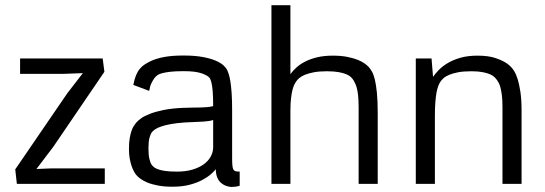

<svg xmlns="http://www.w3.org/2000/svg" viewBox="-20 -724 2146 756"><path d="M59.1 -493.7H384.3L391.1 -441.4L189.5 -145.5L123.5 -58.6L182.6 -61H392.6V0H46.4L40 -57.1L245.1 -356.9L306.2 -436L227.1 -433.1H59.1Z M567.4 -366.2 504.9 -389.6Q509.3 -412.1 515.6 -427.5Q522 -442.9 530.8 -453.4Q539.6 -463.9 550.8 -470.9Q562 -478 575.7 -484.4Q595.7 -493.7 626.2 -499.5Q656.7 -505.4 702.6 -505.4Q747.6 -505.4 778.6 -499.5Q809.6 -493.7 829.3 -485.1Q849.1 -476.6 859.4 -467Q869.6 -457.5 873.5 -450.2Q877 -443.4 880.6 -432.4Q884.3 -421.4 887.2 -403.1Q890.1 -384.8 892.1 -356.9Q894 -329.1 894 -288.6V-103Q894 -84 895 -73Q896 -62 898.9 -56.6Q901.9 -51.3 907.7 -49.8Q913.6 -48.3 923.8 -48.3V7.3Q914.1 10.3 906.2 11.2Q898.4 12.2 889.6 12.2Q870.6 9.8 858.6 2.2Q846.7 -5.4 840.3 -15.4Q834 -25.4 831.8 -36.6Q829.6 -47.9 829.6 -57.6Q823.2 -49.3 809.8 -37.6Q796.4 -25.9 775.6 -14.9Q754.9 -3.9 725.8 3.7Q696.8 11.2 659.2 11.2Q627 11.2 602.5 6.6Q578.1 2 560.8 -5.1Q543.5 -12.2 532.5 -20.5Q521.5 -28.8 516.1 -35.6Q512.2 -40.5 507.3 -49.3Q502.4 -58.1 498 -70.8Q493.7 -83.5 490.7 -100.1Q487.8 -116.7 487.8 -137.7Q487.8 -162.6 490.7 -179.7Q493.7 -196.8 497.8 -208.7Q502 -220.7 506.8 -228Q511.7 -235.4 515.6 -240.2Q522 -248 534.9 -257.6Q547.9 -267.1 569.8 -275.6Q591.8 -284.2 623.8 -290.8Q655.8 -297.4 700.2 -299.3Q722.2 -300.3 739 -300.3Q755.9 -300.3 769.8 -300.8Q783.7 -301.3 795.7 -302.2Q807.6 -303.2 819.3 -306.2Q819.3 -343.3 817.4 -366Q815.4 -388.7 812 -401.1Q808.6 -413.6 804.2 -418.5Q799.8 -423.3 794.9 -425.8Q792 -427.2 786.4 -430.2Q780.8 -433.1 770.5 -436.3Q760.3 -439.5 743.9 -441.7Q727.5 -443.8 703.6 -443.8Q670.4 -443.8 650.4 -441.4Q630.4 -439 619.1 -436Q606.4 -432.6 601.1 -428.7Q593.8 -424.3 587.4 -415.5Q582 -408.2 576.2 -396.2Q570.3 -384.3 567.4 -366.2ZM819.3 -144V-251.5Q810.5 -248.5 801 -247.3Q791.5 -246.1 778.8 -245.1Q766.1 -244.1 748.3 -243.7Q730.5 -243.2 705.6 -241.7Q673.3 -239.3 651.1 -235.1Q628.9 -231 614.3 -225.8Q599.6 -220.7 591.3 -215.1Q583 -209.5 578.6 -204.1Q572.8 -197.3 568.6 -181.4Q564.5 -165.5 564.5 -139.2Q564.5 -114.7 568.1 -99.1Q571.8 -83.5 575.7 -77.6Q578.6 -72.8 584 -67.6Q589.4 -62.5 600.3 -58.1Q611.3 -53.7 629.6 -51Q647.9 -48.3 677.2 -48.3Q711.4 -48.3 737.8 -56.2Q764.2 -64 782.2 -77.1Q800.3 -90.3 809.8 -107.7Q819.3 -125 819.3 -144Z M1048.8 -703.6H1123.5V-432.1Q1133.3 -445.8 1147.7 -458.7Q1162.1 -471.7 1182.4 -481.9Q1202.6 -492.2 1229.2 -498.5Q1255.9 -504.9 1290.5 -504.9Q1323.2 -504.9 1347.7 -500Q1372.1 -495.1 1388.9 -488.3Q1405.8 -481.4 1416.3 -473.6Q1426.8 -465.8 1432.1 -460Q1438.5 -452.6 1444.8 -441.7Q1451.2 -430.7 1456.1 -410.4Q1460.9 -390.1 1464.1 -358.2Q1467.3 -326.2 1467.3 -277.3V0H1392.1V-300.8Q1392.1 -330.1 1389.9 -349.1Q1387.7 -368.2 1384.3 -379.9Q1380.9 -391.6 1377.4 -397.7Q1374 -403.8 1372.1 -407.7Q1368.7 -413.6 1362.3 -419.9Q1356 -426.3 1344.2 -431.4Q1332.5 -436.5 1314 -439.9Q1295.4 -443.4 1267.1 -443.4Q1237.3 -443.4 1216.3 -439.5Q1195.3 -435.5 1180.9 -429.7Q1166.5 -423.8 1158.2 -416.5Q1149.9 -409.2 1145.5 -402.3Q1142.6 -397.9 1138.9 -390.9Q1135.3 -383.8 1131.8 -370.8Q1128.4 -357.9 1126 -337.9Q1123.5 -317.9 1123.5 -287.6V0H1048.8Z M2004.9 -443.4Q2012.7 -431.2 2019 -410.2Q2024.4 -392.1 2029.1 -362.1Q2033.7 -332 2033.7 -286.6V0H1958.5V-301.3Q1958.5 -330.6 1956.1 -349.4Q1953.6 -368.2 1950.4 -379.9Q1947.3 -391.6 1943.6 -397.7Q1939.9 -403.8 1938 -407.2Q1934.1 -413.1 1927.7 -419.7Q1921.4 -426.3 1909.7 -431.4Q1897.9 -436.5 1880.4 -439.9Q1862.8 -443.4 1836.4 -443.4Q1805.7 -443.4 1784.4 -439.5Q1763.2 -435.5 1748.8 -429.4Q1734.4 -423.3 1726.3 -416Q1718.3 -408.7 1713.9 -401.9Q1709.5 -395 1705.6 -385Q1701.7 -375 1698.7 -359.1Q1695.8 -343.3 1694.1 -320.8Q1692.4 -298.3 1692.4 -266.1V0H1617.2V-493.7H1679.2L1685.1 -421.4Q1693.8 -434.1 1708 -448.7Q1722.2 -463.4 1743.2 -475.8Q1764.2 -488.3 1793 -496.6Q1821.8 -504.9 1860.4 -504.9Q1903.8 -504.9 1931.9 -495.1Q1960 -485.4 1976.1 -474.1Q1995.1 -460.4 2004.9 -443.4Z"/></svg>

Font: Metrophobic
Style: Regular
Weight: 400
Designer: vernon adams
Foundry: vernon adams
Version: Version 1.000